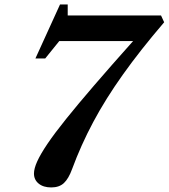

<svg xmlns="http://www.w3.org/2000/svg" viewBox="-20 -831 757 862"><path d="M210 10.5Q174.5 10.5 153.5 -6.8Q132.5 -24 132.5 -52Q132.5 -74 147 -106.2Q161.5 -138.5 193.2 -185.5Q225 -232.5 277 -297.2Q329 -362 403.2 -448.2Q477.5 -534.5 577.5 -646.5H246L183 -568.5H139L249.5 -811H284V-761.5H703L717 -731Q609.5 -605.5 531.8 -496.2Q454 -387 398.8 -283.5Q343.5 -180 303.5 -71.5Q288 -29 267 -9.2Q246 10.5 210 10.5Z"/></svg>

Font: Libre Caslon Text
Style: Italic
Weight: 400
Italic angle: -22.583°
Designer: Pablo Impallari, Rodrigo Fuenzalida, Katja Schimmel
Foundry: Pablo Impallari, Rodrigo Fuenzalida
Version: Version 2.000